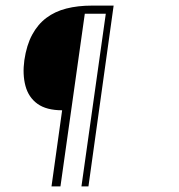

<svg xmlns="http://www.w3.org/2000/svg" viewBox="-20 -605 640 686"><path d="M164 61 202 -211Q146 -211 114 -234Q82 -257 71 -298Q60 -339 67 -390Q75 -444 95 -481Q115 -518 145.5 -541Q176 -564 217 -574.5Q258 -585 309 -585H386L296 61H271L358 -556H283L196 61Z"/></svg>

Font: Alumni Sans Thin ExtraLight
Style: Italic
Weight: 250
Italic angle: -8°
Version: Version 1.016